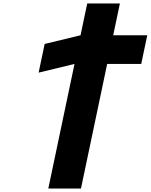

<svg xmlns="http://www.w3.org/2000/svg" viewBox="-20 -1028 867 1105"><path d="M202.3 -610 408.8 -660 258 57H446L596.8 -660H792.8L827.5 -825H631.5L670 -1008H482L443.5 -825L237 -775Z"/></svg>

Font: Hussar
Style: BdOblTwo
Weight: 700
Foundry: Cannot Into Space Fonts
Version: Version 2.00